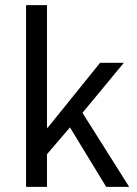

<svg xmlns="http://www.w3.org/2000/svg" viewBox="-20 -732 535 752"><path d="M82 0H164V-128L254 -233L396 0H486L303 -290L465 -486H372L167 -232H164V-712H82Z"/></svg>

Font: DAIFUKU Sans
Style: Regular
Weight: 400
Designer: Original font ‘Source Han Sans JP’ : Paul D. Hunt
Foundry: Daifuku
Version: Version 1.000